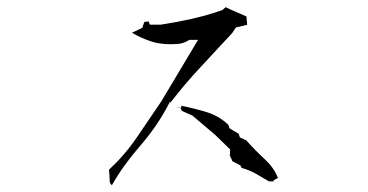

<svg xmlns="http://www.w3.org/2000/svg" viewBox="-20 -656 1040 542"><path d="M287.6 -175.3Q289.6 -160.6 289.6 -146Q289.6 -138.2 295.9 -133.3Q327.6 -189 375.7 -244.4Q423.8 -299.8 455.6 -360.8L459.5 -368.2L461.4 -366.7Q501.5 -418.9 546.4 -466.8Q591.3 -514.6 635.7 -563L646 -578.6L677.7 -585.9L675.8 -609.4Q661.1 -616.2 649.4 -621.1Q630.4 -628.9 617.2 -635.7L607.4 -627.4Q563.5 -612.3 521.2 -602.8Q479 -593.3 434.1 -586.4H403.3L399.4 -595.7L387.2 -593.8L381.8 -577.6L352.5 -563.5Q378.9 -547.9 409.7 -538.1Q433.1 -531.2 460.4 -531.2Q468.3 -531.2 477.1 -531.7H477.5Q487.3 -531.7 496.8 -534.9Q506.3 -538.1 512.2 -542L514.2 -543.5H526.4H539.1L435.5 -370.1Q401.4 -319.3 367.2 -269.5Q333.5 -219.7 288.6 -177.7ZM629.4 -231.4V-219.2H627.9L636.2 -200.7L658.7 -189L662.1 -182.1Q684.1 -175.8 702.4 -165.5Q720.7 -155.3 739.3 -144H752.4V-147L764.6 -153.8Q753.9 -181.6 729 -205.1Q700.2 -231.4 675.3 -259.8L657.2 -268.1L653.8 -278.3L627.9 -293.9L624.5 -303.7Q598.6 -328.6 563.7 -339.4Q528.8 -350.1 491.7 -357.4V-351.6L480.5 -353.5L482.9 -352.1H488.8L493.7 -342.8L523.4 -329.6L588.9 -273.9L629.4 -234.4Z"/></svg>

Font: Bakudai
Style: ExtraLight
Weight: 200
Version: Version 1.48